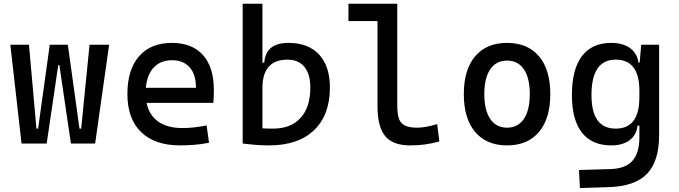

<svg xmlns="http://www.w3.org/2000/svg" viewBox="-20 -752 3556 1006"><path d="M351.6 0 291 -411.1H285.2L224.6 0H92.8L34.2 -517.6H131.8L170.9 -78.1H179.7L240.7 -517.6H335.4L396.5 -78.1H405.3L449.2 -517.6H551.8L478.5 0Z M923.8 9.8Q791.5 9.8 719.5 -59.8Q647.5 -129.4 647.5 -259.8Q647.5 -386.7 708.5 -457Q769.5 -527.3 880.9 -527.3Q985.8 -527.3 1043.2 -463.9Q1100.6 -400.4 1100.6 -279.3Q1100.6 -243.7 1097.7 -212.9H748Q761.7 -147.9 809.6 -114.5Q857.4 -81.1 935.5 -81.1Q967.8 -81.1 999 -84.7Q1030.3 -88.4 1062.5 -94.7L1075.2 -3.9Q1029.3 4.9 991.2 7.3Q953.1 9.8 923.8 9.8ZM744.1 -292H1006.8Q1006.8 -361.8 973.6 -399.2Q940.4 -436.5 881.8 -436.5Q821.8 -436.5 786.1 -398.9Q750.5 -361.3 744.1 -292Z M1390.1 9.8Q1355 9.8 1320.8 7.1Q1286.6 4.4 1251.5 0V-732.4H1355V-423.8H1364.7Q1372.1 -527.3 1491.7 -527.3Q1595.2 -527.3 1651.9 -466.3Q1708.5 -405.3 1708.5 -293Q1708.5 -148.9 1625.2 -69.6Q1542 9.8 1390.1 9.8ZM1355 -291V-79.6Q1368.7 -78.6 1382.8 -78.4Q1397 -78.1 1410.6 -78.1Q1503.9 -78.1 1554.9 -134.3Q1606 -190.4 1606 -293Q1606 -363.3 1575 -401.4Q1543.9 -439.5 1486.8 -439.5Q1355 -439.5 1355 -291Z M2127.9 9.8Q2038.1 9.8 1998 -39.1Q1958 -87.9 1958 -195.3V-641.6H1805.7V-732.4H2061.5V-200.2Q2061.5 -159.2 2069.3 -133.3Q2077.1 -107.4 2099.9 -95.2Q2122.6 -83 2167 -83Q2207.5 -83 2270.5 -101.6L2282.2 -10.7Q2242.7 0 2206.3 4.9Q2169.9 9.8 2127.9 9.8Z M2636.7 9.8Q2529.3 9.8 2469.7 -60.5Q2410.2 -130.9 2410.2 -258.8Q2410.2 -387.2 2469.7 -457.3Q2529.3 -527.3 2636.7 -527.3Q2744.6 -527.3 2804 -457.3Q2863.3 -387.2 2863.3 -258.8Q2863.3 -130.9 2804 -60.5Q2744.6 9.8 2636.7 9.8ZM2636.7 -83Q2693.8 -83 2724.9 -128.9Q2755.9 -174.8 2755.9 -258.8Q2755.9 -343.3 2724.9 -388.9Q2693.8 -434.6 2636.7 -434.6Q2579.6 -434.6 2548.6 -388.9Q2517.6 -343.3 2517.6 -258.8Q2517.6 -174.8 2548.6 -128.9Q2579.6 -83 2636.7 -83Z M3018.6 233.4 3013.7 138.7 3179.7 133.8Q3258.3 131.3 3293.9 90.3Q3329.6 49.3 3330.1 -30.3V-93.8H3320.3Q3315.4 -44.9 3279.1 -17.6Q3242.7 9.8 3183.1 9.8Q3081.5 9.8 3029.1 -57.1Q2976.6 -124 2976.6 -253.9Q2976.6 -388.7 3029.1 -458Q3081.5 -527.3 3183.1 -527.3Q3243.7 -527.3 3281.2 -500Q3318.8 -472.7 3325.2 -423.8H3331.5L3339.8 -517.6H3433.6V-45.9Q3433.6 92.3 3370.6 158.2Q3307.6 224.1 3169.9 228.5ZM3330.1 -276.4Q3330.1 -439.5 3206.1 -439.5Q3079.1 -439.5 3079.1 -253.9Q3079.1 -78.1 3206.1 -78.1Q3330.1 -78.1 3330.1 -241.2Z"/></svg>

Font: Cascadia Code NF
Style: Regular
Weight: 400
Monospace: yes
Designer: Aaron Bell
Foundry: Saja Typeworks
Version: Version 2404.023; ttfautohint (v1.8.4)